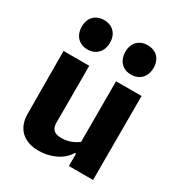

<svg xmlns="http://www.w3.org/2000/svg" viewBox="-189 -930 999 1070"><g transform="rotate(30 310.0 -395.0)"><path d="M59 -540 61 -135.5C61.5 -44 118 11.5 215 11.5C292.5 11.5 365.5 -22.5 397.5 -79H405.5V0.5H561V-540H397V-150C369 -128.5 333.5 -113.5 291.5 -113.5C248.5 -113.5 224.5 -129 224.5 -174.5V-540ZM79 -709C79 -651 115.5 -613.5 169.5 -613.5C224 -613.5 260.5 -651 260.5 -709C260.5 -766.5 224 -802.5 169.5 -802.5C115.5 -802.5 79 -766.5 79 -709ZM359.5 -709C359.5 -651 396 -613.5 450 -613.5C504.5 -613.5 541 -651 541 -709C541 -766.5 504.5 -802.5 450 -802.5C396 -802.5 359.5 -766.5 359.5 -709Z"/></g></svg>

Font: Monaspace Argon ExtraBold
Style: Bold
Weight: 800
Designer: Riley Cran & the Lettermatic Team
Foundry: Lettermatic
Version: Version 1.000 (Monaspace Argon)